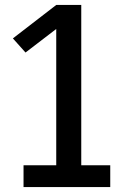

<svg xmlns="http://www.w3.org/2000/svg" viewBox="-20 -755 540 775"><path d="M75 0V-88H207V-638L83 -543L32 -600L207 -735H308V-88H425V0Z"/></svg>

Font: Iosevka Slab Semibold
Style: Regular
Weight: 600
Monospace: yes
Designer: Belleve Invis
Foundry: Belleve Invis
Version: Version 11.1.1; ttfautohint (v1.8.3)